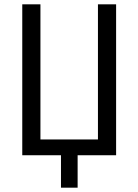

<svg xmlns="http://www.w3.org/2000/svg" viewBox="-20 -718 640 888"><path d="M262 0H83V-698H167V-73H433V-698H517V0H339V150H262Z"/></svg>

Font: PlemolJP35 Console
Style: Regular
Weight: 400
Version: v2.0.3; ttfautohint (v1.8.4.7-5d5b-dirty) -l 6 -r 45 -G 200 